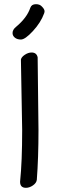

<svg xmlns="http://www.w3.org/2000/svg" viewBox="-20 -897 275 918"><path d="M56 -768Q40 -755 40 -739Q40 -726 51 -717Q62 -708 80 -708Q100 -708 137 -748Q175 -789 191 -833Q193 -839 193 -843Q193 -853 181 -865Q171 -877 152 -877Q131 -877 125 -860Q109 -812 56 -768ZM131 -646Q115 -646 98.5 -635Q82 -624 80 -612L86 -276Q86 -124 76 -28Q76 1 104 1Q121 1 137.5 -10.5Q154 -22 156 -37Q164 -141 164 -276L160 -623Q155 -646 131 -646Z"/></svg>

Font: Patrick Hand SC
Style: Regular
Weight: 400
Designer: Patrick Wagesreiter
Foundry: Patrick Wagesreiter
Version: Version 2.001; ttfautohint (v1.8.2)